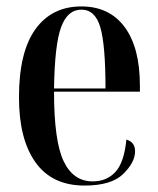

<svg xmlns="http://www.w3.org/2000/svg" viewBox="-20 -567 491 597"><path d="M243 10Q326 10 363 -26Q400 -62 400 -97Q400 -125 373 -133Q366 -62 339 -32.5Q312 -3 268 -3Q208 -3 178 -65.5Q148 -128 148 -282H415V-301Q415 -419 367.5 -483Q320 -547 233 -547Q141 -547 90 -476Q39 -405 39 -264Q39 -134 90.5 -62Q142 10 243 10ZM148 -292Q150 -428 170 -482.5Q190 -537 233 -537Q276 -537 292 -482Q308 -427 308 -292Z"/></svg>

Font: Noto Serif Display Condensed Semi
Style: Regular
Weight: 600
Width: 3
Designer: Monotype Design Team
Foundry: Monotype Imaging Inc.
Version: Version 1.900